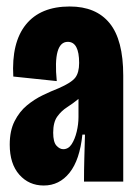

<svg xmlns="http://www.w3.org/2000/svg" viewBox="-20 -560 420 592"><path d="M115 12Q69 12 39.5 -21.5Q10 -55 10 -114Q10 -157 25 -186.5Q40 -216 63 -235Q86 -254 112 -266.5Q138 -279 161 -288Q200 -305 212 -320.5Q224 -336 224 -366Q224 -431 189 -431Q143 -431 155 -310L21 -324Q15 -429 60 -484.5Q105 -540 195 -540Q276 -540 318 -488.5Q360 -437 360 -327V-202Q360 -151 360 -100.5Q360 -50 360 0H239Q239 -36 240 -72Q241 -108 242 -145H234Q226 -67 194.5 -27.5Q163 12 115 12ZM175 -100Q191 -100 201 -115.5Q211 -131 216.5 -154Q222 -177 222 -199V-255Q205 -241 187 -229.5Q169 -218 156.5 -200.5Q144 -183 144 -151Q144 -122 154 -111Q164 -100 175 -100Z"/></svg>

Font: Bricolage Grotesque 96pt Condensed Bricolage Grotesque 48pt Condensed Regular
Style: Bold
Weight: 700
Width: 3
Designer: Mathieu Triay
Foundry: Atelier Triay
Version: Version 1.001; ttfautohint (v1.8.4.7-5d5b);gftools[0.9.33.de